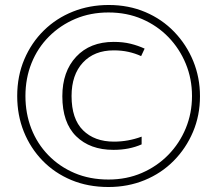

<svg xmlns="http://www.w3.org/2000/svg" viewBox="-20 -742 871 770"><path d="M415 8Q333 8 266 -20Q199 -48 150.5 -98Q102 -148 75.5 -214Q49 -280 49 -357Q49 -437 77.5 -504Q106 -571 156 -620Q206 -669 272.5 -695.5Q339 -722 416 -722Q496 -722 563 -693.5Q630 -665 679 -614Q728 -563 755 -497Q782 -431 782 -356Q782 -279 754 -213Q726 -147 676.5 -97Q627 -47 560 -19.5Q493 8 415 8ZM415 -22Q488 -22 549 -48.5Q610 -75 655 -121Q700 -167 725 -227.5Q750 -288 750 -357Q750 -426 725 -486.5Q700 -547 655.5 -593Q611 -639 550 -665.5Q489 -692 415 -692Q343 -692 282.5 -666.5Q222 -641 176.5 -595.5Q131 -550 106.5 -489Q82 -428 82 -357Q82 -287 105.5 -226.5Q129 -166 173.5 -120Q218 -74 279 -48Q340 -22 415 -22ZM435 -141Q341 -141 285.5 -195.5Q230 -250 230 -356Q230 -455 285.5 -514.5Q341 -574 436 -574Q474 -574 504 -566.5Q534 -559 560 -547L546 -517Q522 -528 495 -534Q468 -540 436 -540Q358 -540 312.5 -491Q267 -442 267 -357Q267 -265 313 -219.5Q359 -174 437 -174Q494 -174 548 -194V-163Q523 -152 495 -146.5Q467 -141 435 -141Z"/></svg>

Font: Noto Sans Khmer UI SemiCondensed ExtraLight
Style: Regular
Weight: 200
Width: 4
Designer: Danh Hong and the Monotype Design Team
Foundry: Monotype Imaging Inc.
Version: Version 2.002; ttfautohint (v1.8.4.7-5d5b)